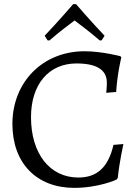

<svg xmlns="http://www.w3.org/2000/svg" viewBox="-20 -897 666 929"><path d="M219 -701C267 -743 313 -777 341 -798C368 -777 416 -742 463 -701L472 -702L486 -724C421 -792 348 -877 348 -877H334C334 -877 261 -792 196 -724L210 -702ZM339 12C458 12 544 -28 544 -28L550 -37C557 -109 577 -200 577 -200L529 -196C504 -88 450 -38 359 -38C221 -38 130 -154 130 -330C130 -489 216 -590 350 -590C448 -590 497 -559 497 -497C497 -475 494 -448 494 -448L542 -452C548 -544 567 -619 567 -619L563 -625C563 -625 472 -649 389 -649C187 -649 40 -500 40 -297C40 -108 157 12 339 12Z"/></svg>

Font: Alegreya SC
Style: Regular
Weight: 400
Designer: Juan Pablo del Peral
Foundry: Huerta Tipografica
Version: Version 2.007;PS 002.007;hotconv 1.0.88;makeotf.lib2.5.64775